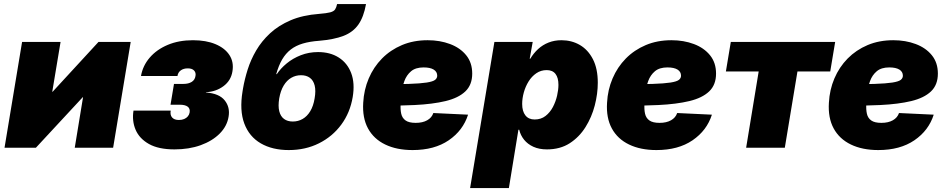

<svg xmlns="http://www.w3.org/2000/svg" viewBox="-20 -748 4789 972"><path d="M552.7 0H358.4L400.4 -255.9H398.9L161.6 0H2.9L91.8 -535.6H286.6L244.6 -283.7H246.6L478.5 -535.6H641.6Z M863.3 8.3Q782.7 8.3 734.1 -19Q685.5 -46.4 666.5 -91.1Q647.5 -135.7 655.8 -188H844.2Q840.3 -166 851.3 -153.3Q862.3 -140.6 885.7 -140.6Q900.9 -140.6 912.4 -145.5Q923.8 -150.4 930.9 -158.9Q938 -167.5 939.9 -178.2Q943.4 -198.2 930.2 -208Q917 -217.8 891.1 -217.8H843.3L860.8 -323.2H908.7Q934.1 -323.2 950.4 -333.3Q966.8 -343.3 969.7 -363.8Q972.7 -380.4 962.4 -391.1Q952.1 -401.9 930.7 -401.9Q909.2 -401.9 895.3 -391.8Q881.3 -381.8 878.4 -363.3H693.8Q702.6 -415 737.8 -456.1Q772.9 -497.1 829.1 -520.8Q885.3 -544.4 957 -544.4Q1023.4 -544.4 1071 -524.4Q1118.7 -504.4 1141.6 -469Q1164.6 -433.6 1156.7 -386.7Q1149.4 -340.3 1111.6 -312Q1073.7 -283.7 1022.5 -281.2V-279.8Q1089.4 -274.9 1117.4 -240Q1145.5 -205.1 1137.2 -157.2Q1129.4 -108.9 1092 -71.5Q1054.7 -34.2 995.8 -12.9Q937 8.3 863.3 8.3Z M1441.9 11.7Q1358.9 11.7 1300.3 -22.2Q1241.7 -56.2 1216.8 -122.6Q1191.9 -189 1208 -286.1L1210.4 -300.8Q1218.3 -346.7 1233.9 -396.2Q1249.5 -445.8 1277.1 -492.9Q1304.7 -540 1347.4 -579.6Q1390.1 -619.1 1451.2 -645.3Q1512.2 -671.4 1595.2 -677.7Q1633.3 -680.7 1651.6 -685.5Q1669.9 -690.4 1676.5 -700.4Q1683.1 -710.4 1686.5 -727.5H1833Q1821.3 -662.1 1794.2 -623.5Q1767.1 -585 1719 -566.4Q1670.9 -547.9 1595.7 -541.5Q1548.3 -538.1 1512.9 -527.6Q1477.5 -517.1 1451.9 -497.3Q1426.3 -477.5 1408.4 -447Q1390.6 -416.5 1378.4 -372.6H1381.3Q1400.4 -401.4 1431.4 -427Q1462.4 -452.6 1502.9 -468.5Q1543.5 -484.4 1590.3 -484.4Q1651.4 -484.4 1694.8 -456.8Q1738.3 -429.2 1757.8 -378.2Q1777.3 -327.1 1765.6 -256.8Q1752.4 -177.7 1707.8 -117.2Q1663.1 -56.6 1594.7 -22.5Q1526.4 11.7 1441.9 11.7ZM1462.4 -132.8Q1489.3 -132.8 1512 -145.8Q1534.7 -158.7 1550.5 -184.8Q1566.4 -210.9 1572.8 -250Q1579.6 -289.1 1573 -315.2Q1566.4 -341.3 1548.6 -354.2Q1530.8 -367.2 1503.9 -367.2Q1477.1 -367.2 1454.6 -354.2Q1432.1 -341.3 1416.3 -315.2Q1400.4 -289.1 1393.6 -250Q1387.2 -210.9 1393.8 -184.8Q1400.4 -158.7 1418 -145.8Q1435.5 -132.8 1462.4 -132.8Z M2068.8 11.7Q1988.3 11.7 1930.2 -16.4Q1872.1 -44.4 1843 -97.9Q1814 -151.4 1818.8 -228Q1822.3 -293.5 1846.7 -350.8Q1871.1 -408.2 1913.8 -451.7Q1956.5 -495.1 2014.9 -519.8Q2073.2 -544.4 2145 -544.4Q2207 -544.4 2258.3 -525.1Q2309.6 -505.9 2340.1 -468.3Q2370.6 -430.7 2370.6 -375.5Q2370.6 -318.4 2335.7 -285.2Q2300.8 -252 2235.6 -236.3Q2170.4 -220.7 2079.3 -216.3Q1988.3 -211.9 1875.5 -211.9L1893.6 -321.3Q1990.2 -321.3 2049.6 -323.2Q2108.9 -325.2 2140.1 -330.1Q2171.4 -335 2182.4 -343.5Q2193.4 -352.1 2193.4 -364.7Q2193.4 -384.8 2175.5 -395.8Q2157.7 -406.7 2124.5 -406.7Q2084 -406.7 2061 -387.2Q2038.1 -367.7 2027.3 -338.1Q2016.6 -308.6 2013.2 -277.3Q2009.8 -246.1 2008.3 -222.7Q2006.3 -193.8 2011.2 -172.1Q2016.1 -150.4 2033.2 -138.2Q2050.3 -126 2084.5 -126Q2119.6 -126 2142.8 -139.2Q2166 -152.3 2173.8 -175.8L2349.6 -167.5Q2324.2 -87.4 2251.7 -37.8Q2179.2 11.7 2068.8 11.7Z M2359.9 204.1 2482.9 -535.6H2676.8L2661.6 -450.7H2664.6Q2681.2 -478.5 2704.3 -499.8Q2727.5 -521 2757.3 -532.7Q2787.1 -544.4 2822.3 -544.4Q2874 -544.4 2915.5 -520.3Q2957 -496.1 2981.7 -448.2Q3006.3 -400.4 3006.3 -329.1Q3006.3 -273.4 2991 -214.1Q2975.6 -154.8 2944.1 -104.5Q2912.6 -54.2 2864.3 -22.9Q2815.9 8.3 2749 8.3Q2709.5 8.3 2680.4 -4.9Q2651.4 -18.1 2633.3 -40.5Q2615.2 -63 2608.4 -91.3H2604.5L2556.2 204.1ZM2686.5 -143.1Q2718.8 -143.1 2741.7 -160.9Q2764.6 -178.7 2779.1 -206.3Q2793.5 -233.9 2800.3 -263.9Q2807.1 -293.9 2807.1 -318.4Q2807.1 -354.5 2792.2 -373.8Q2777.3 -393.1 2747.6 -393.1Q2718.3 -393.1 2695.1 -377.2Q2671.9 -361.3 2656 -335.7Q2640.1 -310.1 2631.8 -280Q2623.5 -250 2623.5 -221.7Q2623.5 -184.6 2639.9 -163.8Q2656.2 -143.1 2686.5 -143.1Z M3303.2 11.7Q3222.7 11.7 3164.6 -16.4Q3106.4 -44.4 3077.4 -97.9Q3048.3 -151.4 3053.2 -228Q3056.6 -293.5 3081.1 -350.8Q3105.5 -408.2 3148.2 -451.7Q3190.9 -495.1 3249.3 -519.8Q3307.6 -544.4 3379.4 -544.4Q3441.4 -544.4 3492.7 -525.1Q3543.9 -505.9 3574.5 -468.3Q3605 -430.7 3605 -375.5Q3605 -318.4 3570.1 -285.2Q3535.2 -252 3470 -236.3Q3404.8 -220.7 3313.7 -216.3Q3222.7 -211.9 3109.9 -211.9L3127.9 -321.3Q3224.6 -321.3 3283.9 -323.2Q3343.3 -325.2 3374.5 -330.1Q3405.8 -335 3416.7 -343.5Q3427.7 -352.1 3427.7 -364.7Q3427.7 -384.8 3409.9 -395.8Q3392.1 -406.7 3358.9 -406.7Q3318.4 -406.7 3295.4 -387.2Q3272.5 -367.7 3261.7 -338.1Q3251 -308.6 3247.6 -277.3Q3244.1 -246.1 3242.7 -222.7Q3240.7 -193.8 3245.6 -172.1Q3250.5 -150.4 3267.6 -138.2Q3284.7 -126 3318.8 -126Q3354 -126 3377.2 -139.2Q3400.4 -152.3 3408.2 -175.8L3584 -167.5Q3558.6 -87.4 3486.1 -37.8Q3413.6 11.7 3303.2 11.7Z M3757.3 0 3820.8 -386.2H3654.8L3679.7 -535.6H4208L4183.1 -386.2H4017.1L3953.1 0Z M4426.3 11.7Q4345.7 11.7 4287.6 -16.4Q4229.5 -44.4 4200.4 -97.9Q4171.4 -151.4 4176.3 -228Q4179.7 -293.5 4204.1 -350.8Q4228.5 -408.2 4271.2 -451.7Q4314 -495.1 4372.3 -519.8Q4430.7 -544.4 4502.4 -544.4Q4564.5 -544.4 4615.7 -525.1Q4667 -505.9 4697.5 -468.3Q4728 -430.7 4728 -375.5Q4728 -318.4 4693.1 -285.2Q4658.2 -252 4593 -236.3Q4527.8 -220.7 4436.8 -216.3Q4345.7 -211.9 4232.9 -211.9L4251 -321.3Q4347.7 -321.3 4407 -323.2Q4466.3 -325.2 4497.6 -330.1Q4528.8 -335 4539.8 -343.5Q4550.8 -352.1 4550.8 -364.7Q4550.8 -384.8 4533 -395.8Q4515.1 -406.7 4481.9 -406.7Q4441.4 -406.7 4418.5 -387.2Q4395.5 -367.7 4384.8 -338.1Q4374 -308.6 4370.6 -277.3Q4367.2 -246.1 4365.7 -222.7Q4363.8 -193.8 4368.7 -172.1Q4373.5 -150.4 4390.6 -138.2Q4407.7 -126 4441.9 -126Q4477.1 -126 4500.2 -139.2Q4523.4 -152.3 4531.2 -175.8L4707 -167.5Q4681.6 -87.4 4609.1 -37.8Q4536.6 11.7 4426.3 11.7Z"/></svg>

Font: Inter 20pt Black
Style: Italic
Weight: 900
Italic angle: -9.3988°
Version: Version 4.001;git-66647c0bb